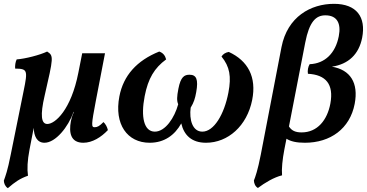

<svg xmlns="http://www.w3.org/2000/svg" viewBox="-37 -736 1915 1002"><path d="M503 -99C483 -79 472 -72 457 -72C439 -72 439 -83 463 -209L511 -458H392L372 -357C334 -163 251 -89 210 -89C178 -89 172 -134 196 -237C242 -437 244 -445 209 -467C172 -449 94 -429 50 -426C43 -412 41 -393 42 -378C106 -377 109 -371 86 -260L19 71C2 157 -8 181 -17 207C-16 222 -10 237 4 246C42 213 67 196 109 181C104 146 106 102 117 45L139 -69C140 -26 156 9 195 9C253 9 319 -73 347 -152H349C340 -134 335 -115 333 -104C322 -44 331 9 398 9C445 9 491 -20 526 -57C523 -72 514 -89 503 -99Z M1157 -465C1140 -462 1127 -454 1119 -441C1162 -388 1171 -337 1155 -253C1133 -138 1079 -49 1019 -49C967 -49 950 -112 958 -174C975 -202 981 -222 987 -255C999 -322 988 -346 952 -346C925 -346 906 -335 894 -273C886 -232 885 -210 893 -192C874 -122 826 -49 771 -49C714 -49 697 -126 718 -234C736 -327 769 -381 830 -426C825 -446 814 -460 794 -467C677 -420 607 -342 586 -233C558 -88 627 9 744 9C821 9 875 -31 909 -92C923 -31 963 9 1038 9C1153 9 1252 -79 1279 -214C1303 -334 1257 -419 1157 -465Z M1853 -539C1874 -647 1824 -716 1706 -716C1585 -716 1463 -649 1432 -490L1324 71C1308 153 1295 189 1288 206C1289 222 1295 237 1309 245C1345 218 1393 189 1435 179C1432 145 1437 96 1447 44L1458 -12C1480 2 1510 9 1554 9C1687 9 1789 -64 1814 -194C1835 -304 1791 -372 1695 -388C1782 -401 1836 -453 1853 -539ZM1731 -547C1714 -459 1659 -404 1579 -401C1571 -388 1567 -368 1570 -351C1663 -346 1706 -297 1687 -195C1671 -110 1620 -45 1537 -45C1505 -45 1485 -54 1471 -76L1556 -514C1577 -622 1611 -656 1661 -656C1723 -656 1744 -613 1731 -547Z"/></svg>

Font: Vollkorn Semibold
Style: Italic
Weight: 600
Italic angle: -11°
Designer: Friedrich Althausen
Foundry: Friedrich Althausen
Version: Version 4.015;PS 004.015;hotconv 1.0.88;makeotf.lib2.5.64775